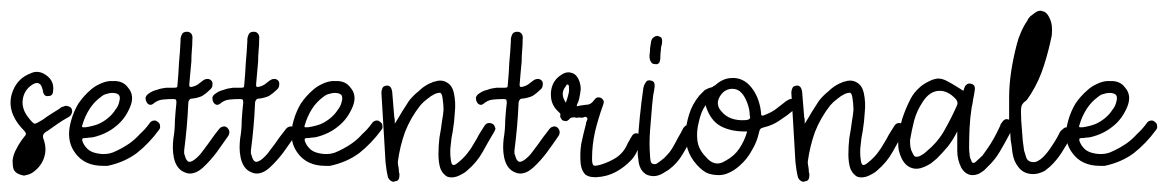

<svg xmlns="http://www.w3.org/2000/svg" viewBox="-20 -327 2220 365"><path d="M26.4 -67.4Q29.3 -70.3 29.3 -73.2Q28.3 -76.2 25.4 -79.1Q19.5 -85 13.7 -92.8Q8.8 -99.6 4.9 -108.4Q0 -120.1 0 -131.8Q0 -143.6 4.9 -155.3Q14.6 -178.7 38.1 -187.5Q43.9 -190.4 49.8 -190.4Q59.6 -190.4 68.4 -183.6Q83 -172.9 81.1 -155.3Q81.1 -150.4 79.1 -147.5Q77.1 -144.5 72.3 -144.5Q67.4 -143.6 64.5 -146.5Q62.5 -149.4 61.5 -153.3Q61.5 -155.3 61.5 -156.2Q60.5 -157.2 60.5 -158.2Q58.6 -166 54.7 -168Q49.8 -170.9 43 -167Q26.4 -157.2 23.4 -138.7Q20.5 -121.1 33.2 -104.5Q42 -92.8 45.9 -91.8Q48.8 -91.8 61.5 -99.6Q69.3 -105.5 77.1 -110.4Q85 -115.2 92.8 -120.1Q94.7 -122.1 96.7 -123Q97.7 -124 99.6 -124Q105.5 -127 109.4 -125Q114.3 -124 116.2 -120.1Q117.2 -117.2 117.2 -115.2Q117.2 -113.3 116.2 -111.3Q115.2 -107.4 110.4 -104.5Q99.6 -98.6 89.8 -91.8Q80.1 -85 70.3 -78.1Q64.5 -75.2 62.5 -71.3Q60.5 -67.4 63.5 -60.5Q69.3 -43 63.5 -26.4Q57.6 -9.8 42 1Q36.1 4.9 29.3 5.9Q27.3 6.8 25.4 6.8Q20.5 5.9 15.6 3.9Q8.8 1 5.9 -4.9Q3.9 -11.7 3.9 -21.5Q4.9 -33.2 11.7 -44.9Q17.6 -56.6 26.4 -67.4ZM26.4 -17.6Q27.3 -27.3 32.2 -35.2Q36.1 -43 41 -50.8Q45.9 -42 41 -31.2Q36.1 -19.5 26.4 -17.6Z M115.2 -97.7Q120.1 -115.2 128.9 -129.9Q138.7 -144.5 152.3 -156.2Q160.2 -163.1 168.9 -167Q178.7 -171.9 188.5 -172.9Q192.4 -172.9 195.3 -172.9Q213.9 -173.8 223.6 -160.2Q236.3 -145.5 227.5 -124Q217.8 -100.6 200.2 -86.9Q182.6 -72.3 158.2 -66.4Q153.3 -65.4 149.4 -65.4Q144.5 -64.5 140.6 -64.5Q137.7 -64.5 136.7 -63.5Q135.7 -61.5 136.7 -58.6Q139.6 -50.8 144.5 -45.9Q149.4 -40 158.2 -37.1Q177.7 -31.2 194.3 -37.1Q210.9 -43.9 226.6 -54.7Q237.3 -62.5 246.1 -72.3Q255.9 -81.1 263.7 -91.8Q266.6 -96.7 271.5 -97.7Q276.4 -98.6 279.3 -95.7Q284.2 -92.8 284.2 -87.9Q284.2 -87.9 284.2 -86.9Q285.2 -84 282.2 -80.1Q263.7 -54.7 240.2 -36.1Q216.8 -18.6 184.6 -11.7Q183.6 -11.7 182.6 -11.7Q181.6 -11.7 180.7 -11.7Q180.7 -11.7 179.7 -11.7Q178.7 -11.7 178.7 -11.7Q177.7 -11.7 175.8 -11.7Q140.6 -11.7 123 -36.1Q111.3 -51.8 111.3 -72.3Q111.3 -84 115.2 -97.7ZM172.9 -143.6Q159.2 -133.8 150.4 -120.1Q141.6 -106.4 136.7 -89.8Q134.8 -85 137.7 -85Q140.6 -85 142.6 -85Q155.3 -86.9 166 -90.8Q177.7 -95.7 187.5 -104.5Q194.3 -110.4 199.2 -118.2Q205.1 -125 207 -134.8Q209 -142.6 206.1 -146.5Q202.1 -150.4 193.4 -150.4Q188.5 -150.4 182.6 -148.4Q177.7 -147.5 172.9 -143.6Z M339.8 -166Q339.8 -163.1 340.8 -162.1Q342.8 -161.1 345.7 -162.1Q350.6 -163.1 355.5 -166Q359.4 -168.9 363.3 -171.9Q369.1 -176.8 373 -176.8Q377.9 -177.7 381.8 -173.8Q384.8 -170.9 383.8 -165Q383.8 -160.2 378.9 -156.2Q372.1 -149.4 364.3 -144.5Q355.5 -140.6 345.7 -139.6Q340.8 -139.6 339.8 -136.7Q337.9 -134.8 337.9 -129.9Q336.9 -107.4 335 -85.9Q333 -63.5 330.1 -41Q330.1 -38.1 330.1 -35.2Q331.1 -32.2 332 -29.3Q334 -21.5 338.9 -19.5Q342.8 -18.6 349.6 -23.4Q357.4 -29.3 363.3 -37.1Q369.1 -44.9 375 -52.7Q379.9 -59.6 384.8 -66.4Q389.6 -73.2 394.5 -79.1Q398.4 -85 402.3 -85.9Q407.2 -87.9 411.1 -85Q415 -82 416 -77.1Q416 -76.2 416 -75.2Q416 -71.3 413.1 -67.4Q402.3 -51.8 391.6 -37.1Q379.9 -21.5 366.2 -8.8Q353.5 2.9 340.8 2.9Q335.9 2.9 332 1Q315.4 -4.9 310.5 -27.3Q308.6 -37.1 308.6 -45.9Q308.6 -54.7 309.6 -63.5Q312.5 -80.1 312.5 -97.7Q313.5 -114.3 315.4 -131.8Q315.4 -135.7 314.5 -137.7Q312.5 -138.7 308.6 -138.7Q298.8 -138.7 289.1 -137.7Q279.3 -136.7 271.5 -129.9Q267.6 -127 264.6 -127.9Q260.7 -128.9 258.8 -132.8Q256.8 -135.7 256.8 -139.6Q256.8 -140.6 256.8 -141.6Q257.8 -145.5 261.7 -148.4Q269.5 -154.3 278.3 -156.2Q286.1 -159.2 295.9 -160.2Q299.8 -160.2 303.7 -160.2Q307.6 -160.2 310.5 -160.2Q314.5 -160.2 316.4 -161.1Q317.4 -162.1 317.4 -166Q319.3 -186.5 320.3 -208Q322.3 -228.5 323.2 -249Q323.2 -250 323.2 -251Q323.2 -252 323.2 -252.9Q324.2 -259.8 327.1 -263.7Q330.1 -266.6 335 -266.6Q335.9 -266.6 335.9 -266.6Q340.8 -266.6 343.8 -262.7Q346.7 -258.8 345.7 -252Q345.7 -241.2 344.7 -231.4Q343.8 -220.7 343.8 -210Q342.8 -199.2 341.8 -188.5Q340.8 -177.7 339.8 -166Z M466.8 -166Q466.8 -163.1 467.8 -162.1Q469.7 -161.1 472.7 -162.1Q477.5 -163.1 482.4 -166Q486.3 -168.9 490.2 -171.9Q496.1 -176.8 500 -176.8Q504.9 -177.7 508.8 -173.8Q511.7 -170.9 510.7 -165Q510.7 -160.2 505.9 -156.2Q499 -149.4 491.2 -144.5Q482.4 -140.6 472.7 -139.6Q467.8 -139.6 466.8 -136.7Q464.8 -134.8 464.8 -129.9Q463.9 -107.4 461.9 -85.9Q460 -63.5 457 -41Q457 -38.1 457 -35.2Q458 -32.2 459 -29.3Q460.9 -21.5 465.8 -19.5Q469.7 -18.6 476.6 -23.4Q484.4 -29.3 490.2 -37.1Q496.1 -44.9 502 -52.7Q506.8 -59.6 511.7 -66.4Q516.6 -73.2 521.5 -79.1Q525.4 -85 529.3 -85.9Q534.2 -87.9 538.1 -85Q542 -82 543 -77.1Q543 -76.2 543 -75.2Q543 -71.3 540 -67.4Q529.3 -51.8 518.6 -37.1Q506.8 -21.5 493.2 -8.8Q480.5 2.9 467.8 2.9Q462.9 2.9 459 1Q442.4 -4.9 437.5 -27.3Q435.5 -37.1 435.5 -45.9Q435.5 -54.7 436.5 -63.5Q439.5 -80.1 439.5 -97.7Q440.4 -114.3 442.4 -131.8Q442.4 -135.7 441.4 -137.7Q439.5 -138.7 435.5 -138.7Q425.8 -138.7 416 -137.7Q406.2 -136.7 398.4 -129.9Q394.5 -127 391.6 -127.9Q387.7 -128.9 385.7 -132.8Q383.8 -135.7 383.8 -139.6Q383.8 -140.6 383.8 -141.6Q384.8 -145.5 388.7 -148.4Q396.5 -154.3 405.3 -156.2Q413.1 -159.2 422.9 -160.2Q426.8 -160.2 430.7 -160.2Q434.6 -160.2 437.5 -160.2Q441.4 -160.2 443.4 -161.1Q444.3 -162.1 444.3 -166Q446.3 -186.5 447.3 -208Q449.2 -228.5 450.2 -249Q450.2 -250 450.2 -251Q450.2 -252 450.2 -252.9Q451.2 -259.8 454.1 -263.7Q457 -266.6 461.9 -266.6Q462.9 -266.6 462.9 -266.6Q467.8 -266.6 470.7 -262.7Q473.6 -258.8 472.7 -252Q472.7 -241.2 471.7 -231.4Q470.7 -220.7 470.7 -210Q469.7 -199.2 468.8 -188.5Q467.8 -177.7 466.8 -166Z M538.1 -97.7Q543 -115.2 551.8 -129.9Q561.5 -144.5 575.2 -156.2Q583 -163.1 591.8 -167Q601.6 -171.9 611.3 -172.9Q615.2 -172.9 618.2 -172.9Q636.7 -173.8 646.5 -160.2Q659.2 -145.5 650.4 -124Q640.6 -100.6 623 -86.9Q605.5 -72.3 581.1 -66.4Q576.2 -65.4 572.3 -65.4Q567.4 -64.5 563.5 -64.5Q560.5 -64.5 559.6 -63.5Q558.6 -61.5 559.6 -58.6Q562.5 -50.8 567.4 -45.9Q572.3 -40 581.1 -37.1Q600.6 -31.2 617.2 -37.1Q633.8 -43.9 649.4 -54.7Q660.2 -62.5 668.9 -72.3Q678.7 -81.1 686.5 -91.8Q689.5 -96.7 694.3 -97.7Q699.2 -98.6 702.1 -95.7Q707 -92.8 707 -87.9Q707 -87.9 707 -86.9Q708 -84 705.1 -80.1Q686.5 -54.7 663.1 -36.1Q639.6 -18.6 607.4 -11.7Q606.4 -11.7 605.5 -11.7Q604.5 -11.7 603.5 -11.7Q603.5 -11.7 602.5 -11.7Q601.6 -11.7 601.6 -11.7Q600.6 -11.7 598.6 -11.7Q563.5 -11.7 545.9 -36.1Q534.2 -51.8 534.2 -72.3Q534.2 -84 538.1 -97.7ZM595.7 -143.6Q582 -133.8 573.2 -120.1Q564.5 -106.4 559.6 -89.8Q557.6 -85 560.5 -85Q563.5 -85 565.4 -85Q578.1 -86.9 588.9 -90.8Q600.6 -95.7 610.4 -104.5Q617.2 -110.4 622.1 -118.2Q627.9 -125 629.9 -134.8Q631.8 -142.6 628.9 -146.5Q625 -150.4 616.2 -150.4Q611.3 -150.4 605.5 -148.4Q600.6 -147.5 595.7 -143.6Z M757.8 -135.7Q765.6 -145.5 775.4 -153.3Q784.2 -162.1 795.9 -168Q797.9 -168.9 800.8 -169.9Q803.7 -171.9 806.6 -171.9Q811.5 -173.8 816.4 -173.8Q824.2 -173.8 830.1 -169.9Q839.8 -164.1 842.8 -150.4Q846.7 -131.8 844.7 -114.3Q843.8 -95.7 840.8 -78.1Q837.9 -64.5 836.9 -51.8Q835 -38.1 836.9 -24.4Q837.9 -14.6 840.8 -13.7Q843.8 -11.7 851.6 -18.6Q861.3 -26.4 868.2 -35.2Q876 -44.9 881.8 -55.7Q886.7 -63.5 890.6 -71.3Q895.5 -79.1 900.4 -86.9Q903.3 -91.8 907.2 -92.8Q911.1 -93.8 916 -91.8Q919.9 -89.8 920.9 -85Q921.9 -84 921.9 -82Q920.9 -80.1 919.9 -77.1Q908.2 -57.6 897.5 -38.1Q886.7 -18.6 868.2 -2.9Q864.3 1 858.4 3.9Q853.5 6.8 847.7 8.8Q837.9 11.7 830.1 8.8Q823.2 4.9 818.4 -3.9Q815.4 -10.7 814.5 -18.6Q813.5 -26.4 813.5 -33.2Q813.5 -49.8 815.4 -65.4Q818.4 -81.1 820.3 -96.7Q822.3 -107.4 823.2 -118.2Q823.2 -128.9 821.3 -140.6Q820.3 -148.4 817.4 -150.4Q814.5 -151.4 806.6 -148.4Q798.8 -144.5 792 -138.7Q785.2 -133.8 779.3 -127Q760.7 -103.5 750 -76.2Q740.2 -48.8 736.3 -19.5Q736.3 -14.6 737.3 -10.7Q738.3 -5.9 738.3 -1Q738.3 1 739.3 2.9Q739.3 4.9 739.3 6.8Q739.3 11.7 737.3 14.6Q735.4 17.6 730.5 17.6Q729.5 18.6 728.5 18.6Q725.6 18.6 722.7 16.6Q719.7 14.6 717.8 10.7Q715.8 2.9 714.8 -3.9Q713.9 -11.7 712.9 -18.6Q710.9 -51.8 709 -85Q707 -117.2 705.1 -150.4Q705.1 -151.4 705.1 -151.4Q705.1 -155.3 707 -159.2Q708 -163.1 713.9 -164.1Q718.8 -165 721.7 -162.1Q724.6 -159.2 725.6 -152.3Q726.6 -140.6 727.5 -128.9Q728.5 -117.2 729.5 -104.5Q730.5 -101.6 730.5 -97.7Q730.5 -94.7 730.5 -91.8Q737.3 -102.5 744.1 -114.3Q751 -125 757.8 -135.7Z M967.8 -166Q967.8 -163.1 968.8 -162.1Q970.7 -161.1 973.6 -162.1Q978.5 -163.1 983.4 -166Q987.3 -168.9 991.2 -171.9Q997.1 -176.8 1001 -176.8Q1005.9 -177.7 1009.8 -173.8Q1012.7 -170.9 1011.7 -165Q1011.7 -160.2 1006.8 -156.2Q1000 -149.4 992.2 -144.5Q983.4 -140.6 973.6 -139.6Q968.8 -139.6 967.8 -136.7Q965.8 -134.8 965.8 -129.9Q964.8 -107.4 962.9 -85.9Q960.9 -63.5 958 -41Q958 -38.1 958 -35.2Q959 -32.2 960 -29.3Q961.9 -21.5 966.8 -19.5Q970.7 -18.6 977.5 -23.4Q985.4 -29.3 991.2 -37.1Q997.1 -44.9 1002.9 -52.7Q1007.8 -59.6 1012.7 -66.4Q1017.6 -73.2 1022.5 -79.1Q1026.4 -85 1030.3 -85.9Q1035.2 -87.9 1039.1 -85Q1043 -82 1043.9 -77.1Q1043.9 -76.2 1043.9 -75.2Q1043.9 -71.3 1041 -67.4Q1030.3 -51.8 1019.5 -37.1Q1007.8 -21.5 994.1 -8.8Q981.4 2.9 968.8 2.9Q963.9 2.9 960 1Q943.4 -4.9 938.5 -27.3Q936.5 -37.1 936.5 -45.9Q936.5 -54.7 937.5 -63.5Q940.4 -80.1 940.4 -97.7Q941.4 -114.3 943.4 -131.8Q943.4 -135.7 942.4 -137.7Q940.4 -138.7 936.5 -138.7Q926.8 -138.7 917 -137.7Q907.2 -136.7 899.4 -129.9Q895.5 -127 892.6 -127.9Q888.7 -128.9 886.7 -132.8Q884.8 -135.7 884.8 -139.6Q884.8 -140.6 884.8 -141.6Q885.7 -145.5 889.6 -148.4Q897.5 -154.3 906.2 -156.2Q914.1 -159.2 923.8 -160.2Q927.7 -160.2 931.6 -160.2Q935.5 -160.2 938.5 -160.2Q942.4 -160.2 944.3 -161.1Q945.3 -162.1 945.3 -166Q947.3 -186.5 948.2 -208Q950.2 -228.5 951.2 -249Q951.2 -250 951.2 -251Q951.2 -252 951.2 -252.9Q952.1 -259.8 955.1 -263.7Q958 -266.6 962.9 -266.6Q963.9 -266.6 963.9 -266.6Q968.8 -266.6 971.7 -262.7Q974.6 -258.8 973.6 -252Q973.6 -241.2 972.7 -231.4Q971.7 -220.7 971.7 -210Q970.7 -199.2 969.7 -188.5Q968.8 -177.7 967.8 -166Z M1109.4 -136.7Q1112.3 -140.6 1115.2 -141.6Q1119.1 -142.6 1123 -140.6Q1127 -137.7 1127.9 -133.8Q1127.9 -130.9 1126 -126Q1117.2 -101.6 1111.3 -77.1Q1105.5 -51.8 1105.5 -25.4Q1105.5 -14.6 1108.4 -12.7Q1110.4 -10.7 1121.1 -13.7Q1137.7 -18.6 1151.4 -27.3Q1166 -37.1 1172.9 -53.7Q1174.8 -57.6 1176.8 -60.5Q1178.7 -64.5 1180.7 -67.4Q1182.6 -71.3 1186.5 -73.2Q1190.4 -74.2 1195.3 -72.3Q1199.2 -70.3 1200.2 -66.4Q1201.2 -64.5 1201.2 -63.5Q1201.2 -60.5 1200.2 -58.6Q1196.3 -48.8 1191.4 -40Q1187.5 -31.2 1180.7 -23.4Q1167 -8.8 1150.4 0Q1133.8 8.8 1114.3 9.8Q1112.3 9.8 1110.4 9.8Q1099.6 9.8 1092.8 4.9Q1085.9 -2 1084 -14.6Q1082 -34.2 1085 -53.7Q1088.9 -72.3 1093.8 -90.8Q1093.8 -93.8 1095.7 -97.7Q1097.7 -101.6 1095.7 -103.5Q1093.8 -105.5 1090.8 -104.5Q1086.9 -102.5 1084 -103.5Q1081.1 -103.5 1079.1 -103.5Q1076.2 -102.5 1074.2 -103.5Q1070.3 -104.5 1067.4 -103.5Q1064.5 -103.5 1061.5 -99.6Q1059.6 -97.7 1056.6 -96.7Q1053.7 -96.7 1050.8 -97.7Q1047.9 -98.6 1046.9 -101.6Q1044.9 -103.5 1044.9 -106.4Q1045.9 -109.4 1044.9 -111.3Q1043 -113.3 1041 -115.2Q1027.3 -127.9 1027.3 -146.5Q1027.3 -149.4 1027.3 -151.4Q1029.3 -173.8 1046.9 -184.6Q1053.7 -189.5 1060.5 -189.5Q1063.5 -189.5 1066.4 -188.5Q1075.2 -186.5 1080.1 -175.8Q1084 -167 1084 -157.2Q1083 -148.4 1081.1 -139.6Q1080.1 -136.7 1079.1 -132.8Q1077.1 -129.9 1076.2 -125Q1085.9 -127 1094.7 -127.9Q1103.5 -127.9 1109.4 -136.7ZM1061.5 -162.1Q1061.5 -163.1 1061.5 -164.1Q1060.5 -166 1059.6 -166Q1057.6 -167 1056.6 -165Q1056.6 -164.1 1055.7 -163.1Q1049.8 -156.2 1049.8 -148.4Q1049.8 -140.6 1055.7 -131.8Q1058.6 -139.6 1060.5 -147.5Q1062.5 -154.3 1061.5 -162.1Z M1203.1 -160.2Q1204.1 -162.1 1204.1 -164.1Q1205.1 -166 1206.1 -168Q1208 -171.9 1210.9 -173.8Q1213.9 -174.8 1217.8 -173.8Q1221.7 -172.9 1223.6 -169.9Q1224.6 -167 1224.6 -163.1Q1223.6 -154.3 1221.7 -145.5Q1220.7 -136.7 1219.7 -127Q1217.8 -103.5 1215.8 -79.1Q1213.9 -54.7 1215.8 -30.3Q1215.8 -26.4 1216.8 -21.5Q1216.8 -17.6 1220.7 -15.6Q1225.6 -13.7 1229.5 -16.6Q1232.4 -18.6 1236.3 -21.5Q1243.2 -26.4 1248 -32.2Q1253.9 -38.1 1257.8 -44.9Q1263.7 -54.7 1268.6 -64.5Q1274.4 -74.2 1279.3 -84Q1282.2 -87.9 1285.2 -88.9Q1288.1 -90.8 1292 -89.8Q1295.9 -87.9 1297.9 -85Q1298.8 -83 1298.8 -80.1Q1298.8 -79.1 1298.8 -78.1Q1297.9 -75.2 1296.9 -72.3Q1295.9 -69.3 1294.9 -66.4Q1287.1 -48.8 1277.3 -33.2Q1267.6 -16.6 1252 -4.9Q1248 -2 1244.1 0Q1240.2 2.9 1235.4 4.9Q1228.5 7.8 1222.7 7.8Q1215.8 7.8 1209 4.9Q1197.3 -2 1194.3 -17.6Q1193.4 -25.4 1192.4 -33.2Q1192.4 -41 1192.4 -48.8Q1193.4 -77.1 1196.3 -104.5Q1199.2 -132.8 1203.1 -160.2ZM1217.8 -248Q1218.8 -253.9 1223.6 -256.8Q1226.6 -258.8 1229.5 -258.8Q1231.4 -258.8 1232.4 -257.8Q1237.3 -256.8 1238.3 -252.9Q1239.3 -249 1238.3 -243.2Q1236.3 -237.3 1236.3 -231.4Q1235.4 -225.6 1235.4 -219.7Q1235.4 -211.9 1233.4 -208Q1230.5 -204.1 1225.6 -205.1Q1219.7 -205.1 1217.8 -209Q1214.8 -212.9 1214.8 -219.7Q1214.8 -220.7 1214.8 -220.7Q1214.8 -221.7 1214.8 -222.7Q1214.8 -222.7 1214.8 -222.7Q1214.8 -222.7 1214.8 -222.7Q1215.8 -228.5 1215.8 -235.4Q1216.8 -241.2 1217.8 -248Z M1309.6 -145.5Q1314.5 -150.4 1319.3 -155.3Q1325.2 -159.2 1333 -161.1Q1335 -161.1 1335.9 -163.1Q1337.9 -164.1 1339.8 -165Q1354.5 -178.7 1372.1 -178.7Q1375 -178.7 1377 -178.7Q1397.5 -176.8 1411.1 -157.2Q1418 -147.5 1421.9 -135.7Q1425.8 -124 1426.8 -112.3Q1426.8 -107.4 1428.7 -107.4Q1429.7 -106.4 1433.6 -108.4Q1444.3 -112.3 1453.1 -118.2Q1461.9 -125 1470.7 -131.8Q1472.7 -133.8 1474.6 -134.8Q1477.5 -136.7 1479.5 -137.7Q1483.4 -139.6 1486.3 -138.7Q1490.2 -137.7 1492.2 -134.8Q1494.1 -132.8 1495.1 -128.9Q1495.1 -126 1493.2 -123Q1492.2 -122.1 1491.2 -120.1Q1490.2 -119.1 1489.3 -118.2Q1476.6 -107.4 1462.9 -98.6Q1449.2 -88.9 1432.6 -85Q1427.7 -84 1425.8 -82Q1423.8 -80.1 1422.9 -75.2Q1418.9 -56.6 1409.2 -41Q1400.4 -24.4 1385.7 -11.7Q1375 -2 1362.3 2.9Q1354.5 5.9 1345.7 5.9Q1340.8 5.9 1335 4.9Q1328.1 3.9 1322.3 1Q1315.4 -2.9 1310.5 -7.8Q1296.9 -20.5 1290 -36.1Q1283.2 -51.8 1283.2 -72.3Q1284.2 -90.8 1290 -109.4Q1295.9 -128.9 1309.6 -145.5ZM1321.3 -127Q1316.4 -120.1 1313.5 -112.3Q1310.5 -104.5 1308.6 -95.7Q1303.7 -77.1 1305.7 -60.5Q1307.6 -43 1322.3 -28.3Q1330.1 -18.6 1339.8 -16.6Q1348.6 -14.6 1359.4 -21.5Q1376 -30.3 1385.7 -44.9Q1395.5 -59.6 1400.4 -77.1Q1371.1 -76.2 1350.6 -86.9Q1330.1 -97.7 1321.3 -127ZM1389.6 -150.4Q1382.8 -158.2 1372.1 -158.2Q1362.3 -158.2 1354.5 -151.4Q1346.7 -143.6 1344.7 -133.8Q1343.8 -124 1350.6 -116.2Q1359.4 -105.5 1371.1 -101.6Q1382.8 -97.7 1395.5 -98.6Q1401.4 -98.6 1404.3 -100.6Q1407.2 -102.5 1405.3 -107.4Q1405.3 -119.1 1400.4 -131.8Q1395.5 -144.5 1389.6 -150.4Z M1537.1 -135.7Q1544.9 -145.5 1554.7 -153.3Q1563.5 -162.1 1575.2 -168Q1577.1 -168.9 1580.1 -169.9Q1583 -171.9 1585.9 -171.9Q1590.8 -173.8 1595.7 -173.8Q1603.5 -173.8 1609.4 -169.9Q1619.1 -164.1 1622.1 -150.4Q1626 -131.8 1624 -114.3Q1623 -95.7 1620.1 -78.1Q1617.2 -64.5 1616.2 -51.8Q1614.3 -38.1 1616.2 -24.4Q1617.2 -14.6 1620.1 -13.7Q1623 -11.7 1630.9 -18.6Q1640.6 -26.4 1647.5 -35.2Q1655.3 -44.9 1661.1 -55.7Q1666 -63.5 1669.9 -71.3Q1674.8 -79.1 1679.7 -86.9Q1682.6 -91.8 1686.5 -92.8Q1690.4 -93.8 1695.3 -91.8Q1699.2 -89.8 1700.2 -85Q1701.2 -84 1701.2 -82Q1700.2 -80.1 1699.2 -77.1Q1687.5 -57.6 1676.8 -38.1Q1666 -18.6 1647.5 -2.9Q1643.6 1 1637.7 3.9Q1632.8 6.8 1627 8.8Q1617.2 11.7 1609.4 8.8Q1602.5 4.9 1597.7 -3.9Q1594.7 -10.7 1593.8 -18.6Q1592.8 -26.4 1592.8 -33.2Q1592.8 -49.8 1594.7 -65.4Q1597.7 -81.1 1599.6 -96.7Q1601.6 -107.4 1602.5 -118.2Q1602.5 -128.9 1600.6 -140.6Q1599.6 -148.4 1596.7 -150.4Q1593.8 -151.4 1585.9 -148.4Q1578.1 -144.5 1571.3 -138.7Q1564.5 -133.8 1558.6 -127Q1540 -103.5 1529.3 -76.2Q1519.5 -48.8 1515.6 -19.5Q1515.6 -14.6 1516.6 -10.7Q1517.6 -5.9 1517.6 -1Q1517.6 1 1518.6 2.9Q1518.6 4.9 1518.6 6.8Q1518.6 11.7 1516.6 14.6Q1514.6 17.6 1509.8 17.6Q1508.8 18.6 1507.8 18.6Q1504.9 18.6 1502 16.6Q1499 14.6 1497.1 10.7Q1495.1 2.9 1494.1 -3.9Q1493.2 -11.7 1492.2 -18.6Q1490.2 -51.8 1488.3 -85Q1486.3 -117.2 1484.4 -150.4Q1484.4 -151.4 1484.4 -151.4Q1484.4 -155.3 1486.3 -159.2Q1487.3 -163.1 1493.2 -164.1Q1498 -165 1501 -162.1Q1503.9 -159.2 1504.9 -152.3Q1505.9 -140.6 1506.8 -128.9Q1507.8 -117.2 1508.8 -104.5Q1509.8 -101.6 1509.8 -97.7Q1509.8 -94.7 1509.8 -91.8Q1516.6 -102.5 1523.4 -114.3Q1530.3 -125 1537.1 -135.7Z M1760.7 -25.4Q1754.9 -20.5 1750 -16.6Q1744.1 -12.7 1737.3 -9.8Q1723.6 -3.9 1712.9 -7.8Q1701.2 -11.7 1694.3 -25.4Q1690.4 -33.2 1688.5 -42Q1687.5 -47.9 1687.5 -54.7Q1687.5 -57.6 1687.5 -60.5Q1689.5 -82 1695.3 -101.6Q1702.1 -122.1 1711.9 -140.6Q1717.8 -151.4 1726.6 -159.2Q1734.4 -167 1745.1 -171.9Q1753.9 -176.8 1762.7 -177.7Q1762.7 -177.7 1763.7 -177.7Q1771.5 -177.7 1780.3 -172.9Q1788.1 -168.9 1795.9 -164.1Q1803.7 -159.2 1811.5 -154.3Q1811.5 -155.3 1812.5 -157.2Q1812.5 -158.2 1813.5 -160.2Q1814.5 -164.1 1817.4 -166Q1820.3 -168.9 1825.2 -168Q1830.1 -167 1832 -164.1Q1834 -160.2 1833 -155.3Q1832 -147.5 1830.1 -138.7Q1829.1 -130.9 1827.1 -122.1Q1824.2 -103.5 1823.2 -84Q1822.3 -64.5 1822.3 -45.9Q1822.3 -40 1823.2 -34.2Q1823.2 -28.3 1826.2 -22.5Q1827.1 -18.6 1829.1 -17.6Q1832 -16.6 1835 -19.5Q1841.8 -25.4 1847.7 -31.2Q1852.5 -38.1 1857.4 -44.9Q1864.3 -54.7 1870.1 -65.4Q1876 -76.2 1880.9 -86.9Q1881.8 -89.8 1882.8 -91.8Q1884.8 -93.8 1885.7 -95.7Q1888.7 -99.6 1892.6 -100.6Q1896.5 -100.6 1900.4 -98.6Q1904.3 -96.7 1905.3 -92.8Q1905.3 -91.8 1906.2 -89.8Q1906.2 -87.9 1905.3 -85.9Q1904.3 -82 1902.3 -79.1Q1900.4 -75.2 1899.4 -72.3Q1890.6 -55.7 1880.9 -39.1Q1871.1 -22.5 1857.4 -9.8Q1853.5 -5.9 1850.6 -2.9Q1846.7 0 1841.8 2.9Q1835 5.9 1829.1 5.9Q1825.2 5.9 1822.3 4.9Q1813.5 2 1807.6 -7.8Q1803.7 -15.6 1801.8 -23.4Q1799.8 -31.2 1799.8 -40Q1799.8 -44.9 1799.8 -48.8Q1799.8 -53.7 1799.8 -57.6Q1799.8 -61.5 1799.8 -66.4Q1799.8 -71.3 1799.8 -77.1Q1792 -61.5 1782.2 -48.8Q1771.5 -36.1 1760.7 -25.4ZM1714.8 -36.1Q1716.8 -31.2 1719.7 -29.3Q1723.6 -28.3 1728.5 -30.3Q1732.4 -32.2 1735.4 -34.2Q1739.3 -37.1 1742.2 -40Q1763.7 -57.6 1776.4 -81.1Q1789.1 -103.5 1799.8 -127.9Q1800.8 -130.9 1799.8 -133.8Q1798.8 -135.7 1797.9 -137.7Q1782.2 -155.3 1764.6 -154.3Q1747.1 -153.3 1734.4 -133.8Q1722.7 -116.2 1717.8 -97.7Q1712.9 -78.1 1710 -60.5Q1710 -51.8 1710.9 -46.9Q1711.9 -41 1714.8 -36.1Z M1913.1 -243.2Q1916 -254.9 1920.9 -265.6Q1925.8 -277.3 1932.6 -287.1Q1934.6 -292 1938.5 -295.9Q1942.4 -298.8 1946.3 -301.8Q1952.1 -306.6 1958 -306.6Q1960 -306.6 1961.9 -305.7Q1968.8 -304.7 1973.6 -295.9Q1978.5 -287.1 1979.5 -278.3Q1980.5 -269.5 1979.5 -259.8Q1973.6 -230.5 1964.8 -203.1Q1956.1 -174.8 1940.4 -149.4Q1937.5 -144.5 1934.6 -140.6Q1931.6 -135.7 1926.8 -132.8Q1922.9 -128.9 1921.9 -125Q1920.9 -121.1 1920.9 -116.2Q1920.9 -97.7 1922.9 -78.1Q1923.8 -59.6 1926.8 -41Q1928.7 -34.2 1930.7 -28.3Q1932.6 -21.5 1939.5 -19.5Q1946.3 -17.6 1952.1 -20.5Q1958 -23.4 1962.9 -28.3Q1971.7 -37.1 1978.5 -47.9Q1985.4 -57.6 1991.2 -68.4Q1993.2 -72.3 1995.1 -76.2Q1997.1 -79.1 2001 -82Q2003.9 -85 2007.8 -85Q2010.7 -85.9 2014.6 -83Q2018.6 -80.1 2019.5 -77.1Q2019.5 -75.2 2019.5 -74.2Q2019.5 -72.3 2017.6 -69.3Q2008.8 -53.7 1999 -38.1Q1989.3 -22.5 1975.6 -9.8Q1970.7 -5.9 1965.8 -2Q1960 1 1953.1 2.9Q1948.2 3.9 1943.4 3.9Q1934.6 3.9 1926.8 0Q1916 -5.9 1909.2 -20.5Q1905.3 -30.3 1904.3 -40Q1903.3 -49.8 1901.4 -60.5Q1900.4 -79.1 1898.4 -98.6Q1898.4 -110.4 1898.4 -123Q1898.4 -131.8 1898.4 -141.6Q1898.4 -165 1902.3 -191.4Q1906.2 -216.8 1913.1 -243.2ZM1921.9 -162.1Q1925.8 -193.4 1931.6 -223.6Q1936.5 -253.9 1955.1 -281.2Q1960 -266.6 1948.2 -223.6Q1935.5 -180.7 1921.9 -162.1Z M2010.7 -97.7Q2015.6 -115.2 2024.4 -129.9Q2034.2 -144.5 2047.9 -156.2Q2055.7 -163.1 2064.5 -167Q2074.2 -171.9 2084 -172.9Q2087.9 -172.9 2090.8 -172.9Q2109.4 -173.8 2119.1 -160.2Q2131.8 -145.5 2123 -124Q2113.3 -100.6 2095.7 -86.9Q2078.1 -72.3 2053.7 -66.4Q2048.8 -65.4 2044.9 -65.4Q2040 -64.5 2036.1 -64.5Q2033.2 -64.5 2032.2 -63.5Q2031.2 -61.5 2032.2 -58.6Q2035.2 -50.8 2040 -45.9Q2044.9 -40 2053.7 -37.1Q2073.2 -31.2 2089.8 -37.1Q2106.4 -43.9 2122.1 -54.7Q2132.8 -62.5 2141.6 -72.3Q2151.4 -81.1 2159.2 -91.8Q2162.1 -96.7 2167 -97.7Q2171.9 -98.6 2174.8 -95.7Q2179.7 -92.8 2179.7 -87.9Q2179.7 -87.9 2179.7 -86.9Q2180.7 -84 2177.7 -80.1Q2159.2 -54.7 2135.7 -36.1Q2112.3 -18.6 2080.1 -11.7Q2079.1 -11.7 2078.1 -11.7Q2077.1 -11.7 2076.2 -11.7Q2076.2 -11.7 2075.2 -11.7Q2074.2 -11.7 2074.2 -11.7Q2073.2 -11.7 2071.3 -11.7Q2036.1 -11.7 2018.6 -36.1Q2006.8 -51.8 2006.8 -72.3Q2006.8 -84 2010.7 -97.7ZM2068.4 -143.6Q2054.7 -133.8 2045.9 -120.1Q2037.1 -106.4 2032.2 -89.8Q2030.3 -85 2033.2 -85Q2036.1 -85 2038.1 -85Q2050.8 -86.9 2061.5 -90.8Q2073.2 -95.7 2083 -104.5Q2089.8 -110.4 2094.7 -118.2Q2100.6 -125 2102.5 -134.8Q2104.5 -142.6 2101.6 -146.5Q2097.7 -150.4 2088.9 -150.4Q2084 -150.4 2078.1 -148.4Q2073.2 -147.5 2068.4 -143.6Z"/></svg>

Font: Chain Script-Pehr4
Style: Regular
Weight: 400
Designer: Pehr
Version: Version 1.0